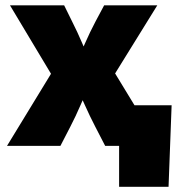

<svg xmlns="http://www.w3.org/2000/svg" viewBox="-20 -556 679 732"><path d="M6.8 0 212.4 -336.9 210.9 -213.9 18.1 -535.6H224.6L254.9 -474.1Q275.4 -433.6 293 -392.3Q310.5 -351.1 327.6 -311.5H268.1Q286.6 -350.6 304.7 -392.1Q322.8 -433.6 344.2 -474.1L377 -535.6H579.6L380.4 -213.9L381.8 -336.9L586.9 0H380.9L343.3 -72.8Q322.3 -113.3 303.7 -155Q285.2 -196.8 267.1 -235.8H322.3Q304.7 -196.8 286.9 -155Q269 -113.3 248 -72.8L210.4 0ZM434.1 156.2V0H387.2V-154.8H634.3L622.6 156.2Z"/></svg>

Font: Inter 20pt Black
Style: Regular
Weight: 900
Version: Version 4.001;git-66647c0bb